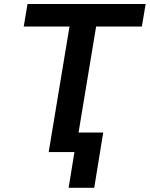

<svg xmlns="http://www.w3.org/2000/svg" viewBox="-20 -747 735 943"><path d="M96.6 -616.8H321.4L219.1 0H345.5L317.1 175.4H442.8L486.9 -95.9H365.8L452.1 -616.8H676.8L695.3 -727.3H115.1Z"/></svg>

Font: Margiela Sans Semi Bold
Style: Italic
Weight: 600
Italic angle: -9.39999°
Designer: Stefan Endress, Andreas Faust
Version: Version 1.100;FEAKit 1.0